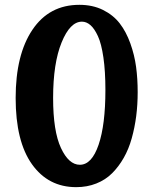

<svg xmlns="http://www.w3.org/2000/svg" viewBox="-20 -770 637 796"><path d="M309.1 -750Q364.3 -750 407 -728.8Q449.7 -707.5 476.3 -673.1Q502.9 -638.7 520.3 -590.3Q537.6 -542 544.2 -492.7Q550.8 -443.4 550.8 -388.2Q550.8 -336.4 544.7 -288.8Q538.6 -241.2 526.1 -196.5Q513.7 -151.9 492.9 -115.5Q472.2 -79.1 444.8 -51.8Q417.5 -24.4 379.4 -9.3Q341.3 5.9 295.9 5.9Q180.2 5.9 112.5 -89.1Q44.9 -184.1 44.9 -363.8Q44.9 -543.5 114.5 -646.7Q184.1 -750 309.1 -750ZM200.2 -363.8Q200.2 -226.1 232.7 -156.5Q265.1 -86.9 311 -86.9Q360.4 -86.9 388.7 -169.7Q417 -252.4 417 -397Q417 -474.6 408.7 -531.7Q400.4 -588.9 386 -620.1Q371.6 -651.4 355 -665.8Q338.4 -680.2 319.8 -680.2Q270.5 -680.2 235.4 -594Q200.2 -507.8 200.2 -363.8Z"/></svg>

Font: Lobster Two
Style: Bold
Weight: 700
Designer: Pablo Impallari
Foundry: Pablo Impallari. www.impallari.com
Version: Version 1.006